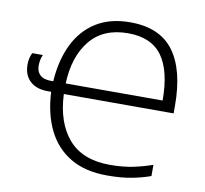

<svg xmlns="http://www.w3.org/2000/svg" viewBox="-81 -813 971 911"><g transform="rotate(10 404.5 -357.5)"><path d="M475 -725Q618 -725 685 -634.5Q752 -544 752 -372V-335H223Q229 -198 296.5 -120Q364 -42 496 -42Q559 -42 608.5 -52.5Q658 -63 700 -78V-24Q662 -10 611.5 0Q561 10 491 10Q386 10 314.5 -32.5Q243 -75 205 -152.5Q167 -230 162 -335H146Q90 -335 59.5 -364Q29 -393 29 -443Q29 -460 32.5 -474.5Q36 -489 42 -500H93Q88 -490 85 -476Q82 -462 82 -447Q82 -419 99 -402.5Q116 -386 150 -386H163Q170 -490 207.5 -566Q245 -642 312 -683.5Q379 -725 475 -725ZM474 -672Q355 -672 291.5 -594.5Q228 -517 223 -386H690Q690 -529 638 -600.5Q586 -672 474 -672Z"/></g></svg>

Font: RS Noto Sans Light
Style: Regular
Weight: 300
Designer: Monotype Design Team
Foundry: Monotype Imaging Inc.
Version: Version 3.10